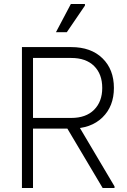

<svg xmlns="http://www.w3.org/2000/svg" viewBox="-20 -934 633 954"><path d="M89 0V-700H144V0ZM120 -295V-348H334Q407 -348 447.5 -388.5Q488 -429 488 -497H546Q546 -406 489 -350.5Q432 -295 334 -295ZM488 -497Q488 -566 447.5 -606Q407 -646 334 -646H120V-700H334Q432 -700 489 -644.5Q546 -589 546 -497ZM490 0 307 -308 357 -332 549 -8V0ZM258 -774 332 -914H402V-906L312 -774Z"/></svg>

Font: Fustat Light
Style: Regular
Weight: 300
Designer: Mohamed Gaber, Khaled Hosny, Laura Garcia Mut
Foundry: Kief Type Foundry, Alif Type Foundry, Hard Type Foundry
Version: Version 1.007